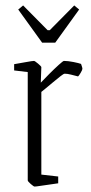

<svg xmlns="http://www.w3.org/2000/svg" viewBox="-20 -676 333 706"><path d="M107 10Q104 10 93 0.5Q82 -9 82 -13V-411L32 -417V-440Q50 -443 74.5 -447.5Q99 -452 105 -452Q108 -452 120 -442Q132 -432 132 -429L130 -372Q142 -385 161 -404Q180 -423 196 -437.5Q212 -452 215 -452Q230 -452 250 -448Q270 -444 278 -441Q279 -438 281 -432Q283 -426 283 -423Q283 -419 276.5 -408Q270 -397 267 -395Q255 -398 241.5 -401.5Q228 -405 218 -405Q214 -405 202 -395.5Q190 -386 175 -373.5Q160 -361 148 -351Q136 -341 132 -338V-34L194 -27V-2Q182 0 163 2.5Q144 5 128 7.5Q112 10 107 10ZM135 -519 47 -641 65 -656 155 -565H163L253 -656L271 -641L183 -519Z"/></svg>

Font: Grenze Gotisch ExtraLight
Style: Regular
Weight: 200
Designer: Renata Polastri
Foundry: Omnibus-Type
Version: Version 1.001